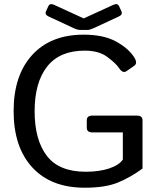

<svg xmlns="http://www.w3.org/2000/svg" viewBox="-20 -880 758 915"><path d="M211.9 -801.3Q191.9 -810.5 199.2 -826.2L210.4 -850.6Q217.8 -866.2 237.8 -856.9L378.4 -792.5H379.4L520 -856.9Q540 -866.2 547.4 -850.6L558.6 -826.2Q565.9 -810.5 545.9 -801.3L427.2 -746.1Q408.2 -737.3 396 -737.3H361.8Q349.6 -737.3 330.6 -746.1ZM44.9 -350.1Q44.9 -521 133.3 -617.9Q221.7 -714.8 378.9 -714.8Q473.1 -714.8 532.7 -682.4Q592.3 -649.9 620.1 -606Q637.2 -578.6 619.6 -566.4L583 -541Q564.9 -528.3 546.9 -556.2Q532.2 -578.1 491.7 -608.4Q451.2 -638.7 383.8 -638.7Q264.2 -638.7 204.6 -562.7Q145 -486.8 145 -350.1Q145 -213.4 203.1 -137.5Q261.2 -61.5 388.7 -61.5Q452.1 -61.5 499.3 -76.9Q546.4 -92.3 565.4 -119.6V-249H420.4Q393.6 -249 393.6 -271V-307.1Q393.6 -329.1 420.4 -329.1H632.3Q659.2 -329.1 659.2 -307.1V-76.7Q599.6 -33.2 540 -9.3Q480.5 14.6 383.8 14.6Q222.7 14.6 133.8 -82.3Q44.9 -179.2 44.9 -350.1Z"/></svg>

Font: Istok
Style: Regular
Weight: 500
Designer: Andrey V. Panov
Foundry: Andrey V. Panov
Version: Version 1.0.3